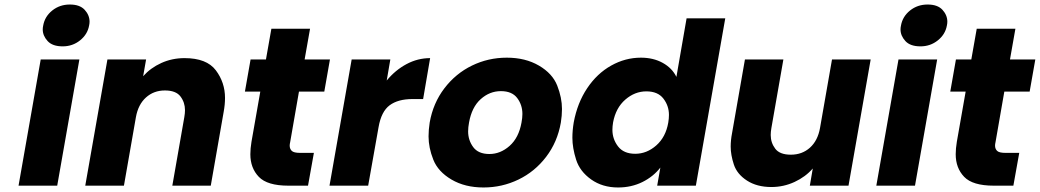

<svg xmlns="http://www.w3.org/2000/svg" viewBox="-20 -821 4598 849"><path d="M257 -616Q212 -616 190.5 -639.5Q169 -663 169 -691Q169 -699 171 -708Q178 -748 211 -774.5Q244 -801 289 -801Q333 -801 354.5 -777.5Q376 -754 376 -725Q376 -717 374 -708Q367 -669 334 -642.5Q301 -616 257 -616ZM331 -558 233 0H62L160 -558Z M796 -564Q894 -564 934.5 -510Q975 -456 975 -388Q975 -359 969 -326L912 0H742L795 -303Q798 -320 798 -334Q798 -368 778 -394.5Q758 -421 709 -421Q660 -421 625.5 -390Q591 -359 581 -303L528 0H357L455 -558H626L613 -484Q646 -521 693.5 -542.5Q741 -564 796 -564Z M1368 -145 1342 0H1255Q1162 0 1124.5 -39Q1087 -78 1087 -139Q1087 -164 1092 -194L1131 -416H1063L1088 -558H1156L1180 -694H1351L1327 -558H1439L1414 -416H1302L1263 -192Q1261 -184 1261 -177Q1261 -163 1270 -154Q1279 -145 1307 -145Z M1690 -465Q1728 -511 1777.5 -537.5Q1827 -564 1882 -564L1851 -383H1804Q1740 -383 1703 -355.5Q1666 -328 1654 -259L1608 0H1437L1535 -558H1706Z M2118 8Q2036 8 1976.5 -27Q1917 -62 1896 -115Q1875 -168 1875 -218Q1875 -247 1880 -279Q1895 -365 1945 -430.5Q1995 -496 2067 -531Q2139 -566 2221 -566Q2303 -566 2363 -531Q2423 -496 2444 -442.5Q2465 -389 2465 -339Q2465 -310 2460 -279Q2445 -193 2395 -127.5Q2345 -62 2272.5 -27Q2200 8 2118 8ZM2144 -140Q2193 -140 2233.5 -176Q2274 -212 2286 -279Q2290 -300 2290 -317Q2290 -357 2267 -387.5Q2244 -418 2195 -418Q2145 -418 2105.5 -382.5Q2066 -347 2054 -279Q2050 -258 2050 -240Q2050 -201 2072.5 -170.5Q2095 -140 2144 -140Z M2517 -280Q2533 -366 2576.5 -431Q2620 -496 2682.5 -531Q2745 -566 2814 -566Q2869 -566 2910.5 -543Q2952 -520 2971 -481L3016 -740H3187L3057 0H2886L2900 -80Q2869 -40 2820.5 -16Q2772 8 2713 8Q2644 8 2594 -27.5Q2544 -63 2527.5 -115Q2511 -167 2511 -212Q2511 -244 2517 -280ZM2935 -279Q2938 -297 2938 -313Q2938 -353 2913.5 -385Q2889 -417 2838 -417Q2787 -417 2745 -380.5Q2703 -344 2691 -280Q2688 -262 2688 -247Q2688 -206 2713 -173.5Q2738 -141 2789 -141Q2840 -141 2882 -178Q2924 -215 2935 -279Z M3830 -558 3732 0H3561L3574 -76Q3542 -39 3493.5 -16.5Q3445 6 3391 6Q3327 6 3283 -22.5Q3239 -51 3225 -93.5Q3211 -136 3211 -173Q3211 -201 3217 -232L3274 -558H3444L3391 -255Q3388 -238 3388 -224Q3388 -190 3408 -163.5Q3428 -137 3477 -137Q3527 -137 3561.5 -168Q3596 -199 3606 -255L3659 -558Z M4050 -616Q4005 -616 3983.5 -639.5Q3962 -663 3962 -691Q3962 -699 3964 -708Q3971 -748 4004 -774.5Q4037 -801 4082 -801Q4126 -801 4147.5 -777.5Q4169 -754 4169 -725Q4169 -717 4167 -708Q4160 -669 4127 -642.5Q4094 -616 4050 -616ZM4124 -558 4026 0H3855L3953 -558Z M4487 -145 4461 0H4374Q4281 0 4243.5 -39Q4206 -78 4206 -139Q4206 -164 4211 -194L4250 -416H4182L4207 -558H4275L4299 -694H4470L4446 -558H4558L4533 -416H4421L4382 -192Q4380 -184 4380 -177Q4380 -163 4389 -154Q4398 -145 4426 -145Z"/></svg>

Font: Fz Poppins
Style: Bold Italic
Weight: 700
Italic angle: -10°
Designer: Ninad Kale (Devanagari), Jonny Pinhorn (Latin)
Foundry: Indian Type Foundry
Version: Vit hóa bi Vntype.Com & FontZin.Com